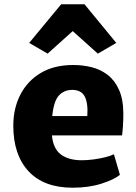

<svg xmlns="http://www.w3.org/2000/svg" viewBox="-20 -867 636 895"><path d="M319 8Q184 8 113 -68.8Q42 -145.5 42 -281Q42 -362 75 -426Q108 -490 170.2 -527Q232.5 -564 321 -564Q365.5 -564 407 -553.8Q448.5 -543.5 481.5 -518.2Q514.5 -493 534.5 -449Q554.5 -405 555 -338Q555 -308 553.2 -281Q551.5 -254 549 -236H222Q228 -173.5 264 -146.8Q300 -120 361 -120Q388 -120 417.5 -124Q447 -128 472.2 -134.5Q497.5 -141 511 -148L539 -52Q511.5 -29.5 452.5 -10.8Q393.5 8 319 8ZM317 -448Q278.5 -448 254.5 -421.8Q230.5 -395.5 223.5 -326H387Q391 -387 374.8 -417.5Q358.5 -448 317 -448ZM202 -617 116 -667 265 -847H374L522 -667L436 -617L319 -722Z"/></svg>

Font: Merriweather Sans Black
Style: Regular
Weight: 900
Designer: Eben Sorkin
Foundry: Eben Sorkin
Version: Version 1.008; ttfautohint (v1.7.19-72a1) -l 8 -r 50 -G 200 